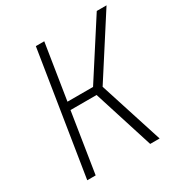

<svg xmlns="http://www.w3.org/2000/svg" viewBox="-169 -859 941 988"><g transform="rotate(-30 301.0 -365.0)"><path d="M66 0 182 -730H232L180 -401H332L544 -730H602L375 -377L496 0H440L327 -356H172L116 0Z"/></g></svg>

Font: JetBrains Mono Thin
Style: Italic
Weight: 100
Italic angle: -9°
Monospace: yes
Designer: Philipp Nurullin, Konstantin Bulenkov
Foundry: JetBrains
Version: Version 2.305; ttfautohint (v1.8.4.7-5d5b)